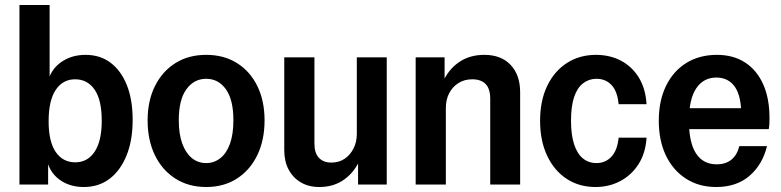

<svg xmlns="http://www.w3.org/2000/svg" viewBox="-20 -740 3132 770"><path d="M316 10Q257 10 216 -21.5Q175 -53 165 -111L173 -113V0H58V-720H179V-403L170 -405Q182 -460 224 -490Q266 -520 323 -520Q382 -520 424 -488Q466 -456 489 -398Q512 -340 512 -259Q512 -177 487.5 -116.5Q463 -56 419.5 -23Q376 10 316 10ZM282 -89Q331 -89 359.5 -131.5Q388 -174 388 -256Q388 -339 359.5 -380.5Q331 -422 281 -422Q232 -422 203.5 -379.5Q175 -337 175 -254Q175 -172 203.5 -130.5Q232 -89 282 -89Z M807 10Q736 10 683 -24Q630 -58 601 -118Q572 -178 572 -257Q572 -336 601.5 -395Q631 -454 683.5 -487Q736 -520 807 -520Q878 -520 930.5 -487Q983 -454 1012 -395Q1041 -336 1041 -257Q1041 -178 1012 -118Q983 -58 930.5 -24Q878 10 807 10ZM807 -86Q839 -86 864 -106Q889 -126 902.5 -164Q916 -202 916 -258Q916 -340 886 -382Q856 -424 807 -424Q758 -424 727.5 -382Q697 -340 697 -258Q697 -202 711 -164Q725 -126 749.5 -106Q774 -86 807 -86Z M1261 10Q1218 10 1186.5 -8.5Q1155 -27 1137.5 -60Q1120 -93 1120 -138V-510H1241V-164Q1241 -126 1259 -107Q1277 -88 1309 -88Q1340 -88 1362.5 -103.5Q1385 -119 1398 -145Q1411 -171 1411 -203L1425 -103Q1403 -51 1361 -20.5Q1319 10 1261 10ZM1416 0V-107H1411V-510H1531V0Z M1647 0V-510H1763V-402H1768V0ZM1946 0V-344Q1946 -384 1927.5 -403Q1909 -422 1874 -422Q1842 -422 1818 -406.5Q1794 -391 1781 -365.5Q1768 -340 1768 -306L1754 -406Q1776 -459 1819 -489.5Q1862 -520 1922 -520Q1990 -520 2028 -479.5Q2066 -439 2066 -370V0Z M2368 10Q2303 10 2253 -22.5Q2203 -55 2174.5 -115Q2146 -175 2146 -256Q2146 -337 2175 -396.5Q2204 -456 2254.5 -488Q2305 -520 2370 -520Q2426 -520 2470.5 -496.5Q2515 -473 2542 -429Q2569 -385 2573 -322H2461Q2456 -374 2432.5 -399Q2409 -424 2372 -424Q2342 -424 2318.5 -406Q2295 -388 2282.5 -351Q2270 -314 2270 -256Q2270 -199 2282.5 -161Q2295 -123 2318 -104.5Q2341 -86 2372 -86Q2408 -86 2432 -111.5Q2456 -137 2461 -188H2573Q2569 -126 2541 -82Q2513 -38 2468 -14Q2423 10 2368 10Z M2852 10Q2783 10 2731 -23.5Q2679 -57 2650.5 -116.5Q2622 -176 2622 -256Q2622 -336 2651 -395.5Q2680 -455 2732.5 -487.5Q2785 -520 2855 -520Q2921 -520 2968 -489.5Q3015 -459 3040.5 -402.5Q3066 -346 3066 -266Q3066 -254 3065.5 -243Q3065 -232 3063 -222H2697V-306H2980L2953 -276Q2953 -355 2927 -392Q2901 -429 2853 -429Q2801 -429 2772 -385.5Q2743 -342 2743 -255Q2743 -168 2771.5 -124.5Q2800 -81 2854 -81Q2890 -81 2913 -99.5Q2936 -118 2945 -154H3056Q3038 -80 2986 -35Q2934 10 2852 10Z"/></svg>

Font: Instrument Sans SemiCondensed SemiBold
Style: Regular
Weight: 600
Width: 4
Designer: Rodrigo Fuenzalida
Foundry: fragTYPE
Version: Version 1.000;gftools[0.9.28]